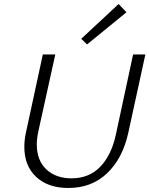

<svg xmlns="http://www.w3.org/2000/svg" viewBox="-20 -929 743 955"><path d="M101 -198Q101 -231 108 -265L193 -658H255L171 -277Q163 -239 163 -211Q163 -131 210.5 -86.5Q258 -42 336 -42Q423 -42 478.5 -99.5Q534 -157 556 -258L642 -658H703L618 -268Q590 -141 513 -67.5Q436 6 320 6Q219 6 160 -49Q101 -104 101 -198ZM384 -736 570 -909 609 -868 413 -708Z"/></svg>

Font: Ysabeau Semilight
Style: Italic
Weight: 300
Italic angle: -12°
Designer: Christian Thalmann (Catharsis Fonts)
Version: Version 0.003